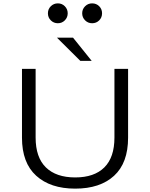

<svg xmlns="http://www.w3.org/2000/svg" viewBox="-20 -1109 890 1140"><path d="M365 -988.2Q348 -971 323.5 -971Q299 -971 281.8 -988Q264.5 -1005 264.5 -1030Q264.5 -1055 281.8 -1072Q299 -1089 323.5 -1089Q348 -1089 365 -1071.8Q382 -1054.5 382 -1030Q382 -1005.5 365 -988.2ZM527 -971Q502.5 -971 485.2 -988.2Q468 -1005.5 468 -1030Q468 -1054.5 485.2 -1071.8Q502.5 -1089 527 -1089Q552 -1089 569 -1072Q586 -1055 586 -1030Q586 -1005 569 -988Q552 -971 527 -971ZM524.5 -747.5H457L318 -885.5H413.5ZM426.5 11Q279.5 11 195 -65.5Q110.5 -142 110.5 -291.5V-700H191.5V-292.5Q191.5 -174.5 252.5 -115Q313.5 -55.5 426.5 -55.5Q539.5 -55.5 599.5 -115Q659.5 -174.5 659.5 -292.5V-700H740.5V-291.5Q740.5 -141.5 657.2 -65.2Q574 11 426.5 11Z"/></svg>

Font: League Mono Wide Light
Style: Regular
Weight: 300
Width: 8
Designer: Tyler Finck
Foundry: The League of Moveable Type / Tyler Finck
Version: Version 2.210